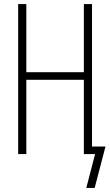

<svg xmlns="http://www.w3.org/2000/svg" viewBox="-20 -755 540 941"><path d="M444 166H403L446 0H391V-364H109V0H69V-735H109V-401H391V-735H431V-37H497Z"/></svg>

Font: Iosevka Extralight
Style: Regular
Weight: 200
Monospace: yes
Designer: Belleve Invis
Foundry: Belleve Invis
Version: Version 32.0.1; ttfautohint (v1.8.4)